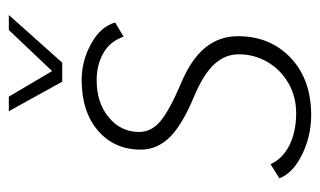

<svg xmlns="http://www.w3.org/2000/svg" viewBox="-165 -550 725 435"><g transform="rotate(-90 197.5 -332.5)"><path d="M11 -62 43 -82Q56 -54 86.5 -39Q117 -24 159 -24Q196 -24 226.5 -41.5Q257 -59 274.5 -89Q292 -119 292 -154Q292 -185 269.5 -209.5Q247 -234 197 -255Q132 -282 104 -310.5Q76 -339 76 -376Q76 -436 119 -473Q162 -510 234 -510Q277 -510 316 -488.5Q355 -467 364 -434L332 -415Q321 -446 294.5 -461Q268 -476 233 -476Q182 -476 149 -448.5Q116 -421 116 -380Q116 -352 140.5 -331.5Q165 -311 226 -285Q281 -262 307 -230Q333 -198 333 -156Q333 -83 284 -36.5Q235 10 154 10Q107 10 65 -10.5Q23 -31 11 -62ZM163 -675H196L254 -577L347 -675H381L273 -554H230Z"/></g></svg>

Font: Sarabun Thin
Style: Italic
Weight: 250
Italic angle: -10°
Designer: Suppakit Chalermlarp | Katatrad Co.,Ltd.
Foundry: Cadson Demak Co.,Ltd.
Version: Version 1.000; ttfautohint (v1.6)